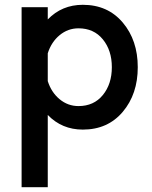

<svg xmlns="http://www.w3.org/2000/svg" viewBox="-20 -530 632 800"><path d="M325 -510Q429 -510 491.5 -436Q554 -362 554 -250Q554 -138 491.5 -64Q429 10 325 10Q238 10 179 -51V250H70V-500H179V-449Q238 -510 325 -510ZM307 -88Q371 -88 408.5 -134Q446 -180 446 -250Q446 -320 408.5 -366Q371 -412 307 -412Q263 -412 228.5 -383.5Q194 -355 179 -308V-192Q194 -145 228.5 -116.5Q263 -88 307 -88Z"/></svg>

Font: Orkney Medium
Style: Regular
Weight: 500
Designer: Samuel Oakes and Alfredo Marco Pradil
Foundry: Alfredo Marco Pradil
Version: 1.0; ttfautohint (v1.5)